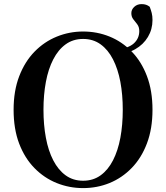

<svg xmlns="http://www.w3.org/2000/svg" viewBox="-20 -916 825 954"><path d="M196 -370.5Q196 -295.6 208 -231.5Q219.9 -167.3 244.6 -119.4Q269.3 -71.5 306.2 -44.8Q343.1 -18 392.9 -18Q442.9 -18 479.9 -44.8Q516.9 -71.5 541.5 -119.4Q566.1 -167.3 578.1 -231.5Q590 -295.6 590 -370.5Q590 -445.3 578.1 -509.2Q566.1 -573 541.5 -621Q516.9 -669 479.9 -695.7Q442.9 -722.5 392.9 -722.5Q343.1 -722.5 306.2 -695.7Q269.3 -669 244.6 -621Q219.9 -573 208 -509.2Q196 -445.3 196 -370.5ZM392.9 -759.4Q462.5 -759.4 524.4 -734.3Q586.3 -709.2 634.4 -659.8Q682.6 -610.4 710.1 -537.9Q737.7 -465.3 737.7 -370.5Q737.7 -276.2 710.1 -203.5Q682.6 -130.9 634.4 -81.4Q586.3 -31.9 524.4 -6.6Q462.5 18.6 392.9 18.6Q324.2 18.6 261.8 -6.5Q199.5 -31.6 151.1 -81Q102.7 -130.4 75.1 -202.8Q47.6 -275.2 47.6 -370.5Q47.6 -464.8 75.5 -537.3Q103.4 -609.9 151.6 -659.3Q199.7 -708.6 262 -734Q324.2 -759.4 392.9 -759.4ZM557.9 -645.6 554.9 -669.6Q616.7 -675.1 644.3 -699.8Q672 -724.5 672 -761.4Q672 -782.1 662 -795.1Q651.9 -808.1 642.3 -820.3Q632.6 -832.5 632.6 -850.8Q632.6 -868.4 647.1 -882Q661.6 -895.6 683.4 -895.6Q695.9 -895.6 705.6 -892.4Q715.2 -889.2 723.9 -882.3Q729.9 -866.6 733.8 -851.7Q737.7 -836.8 737.7 -816.5Q737.7 -770.3 715 -732.4Q692.3 -694.4 651.8 -671.4Q611.4 -648.5 557.9 -645.6Z"/></svg>

Font: Early Summer Mincho VF
Style: Regular
Weight: 250
Designer: GuiWonder
Version: Version 1.002